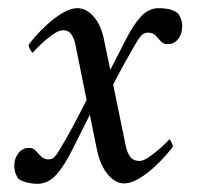

<svg xmlns="http://www.w3.org/2000/svg" viewBox="-20 -445 510 470"><path d="M288 -87Q291 -72 298.5 -61.5Q306 -51 322 -51Q331 -51 346 -61.5Q361 -72 375 -84.5Q389 -97 394 -104Q396 -104 399.5 -97Q403 -90 403 -86Q400 -81 387.5 -66.5Q375 -52 357 -35.5Q339 -19 319.5 -7.5Q300 4 284 4Q262 4 243.5 -18.5Q225 -41 217 -80L200 -164Q176 -117 157 -78.5Q138 -40 118 -17.5Q98 5 71 5Q61 5 49 2.5Q37 0 25 -7Q21 -13 18 -21Q15 -29 15 -40Q15 -57 25 -70Q35 -83 51 -83Q61 -83 67 -76.5Q73 -70 79.5 -63Q86 -56 96 -55Q107 -54 113.5 -61Q120 -68 125 -77Q145 -110 159.5 -137.5Q174 -165 192 -200L165 -334Q162 -350 155 -360.5Q148 -371 134 -371Q124 -371 108.5 -360Q93 -349 79.5 -336Q66 -323 60 -316Q58 -316 54 -323.5Q50 -331 50 -335Q53 -340 65.5 -354.5Q78 -369 96 -385.5Q114 -402 133.5 -413.5Q153 -425 169 -425Q192 -425 210.5 -403Q229 -381 236 -341L250 -274Q272 -317 289.5 -351Q307 -385 325.5 -405Q344 -425 369 -425Q380 -425 391.5 -423Q403 -421 415 -413Q420 -407 423 -399Q426 -391 426 -380Q426 -363 416.5 -350Q407 -337 390 -337Q380 -337 374 -343.5Q368 -350 362 -357Q356 -364 345 -365Q334 -366 327 -359Q320 -352 315 -343Q298 -314 285 -290.5Q272 -267 257 -238Z"/></svg>

Font: Amiri
Style: Italic
Weight: 400
Italic angle: 10°
Designer: Khaled Hosny
Version: Version 0.113